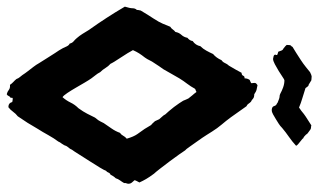

<svg xmlns="http://www.w3.org/2000/svg" viewBox="-210 -736 958 578"><g transform="rotate(90 269.0 -447.0)"><path d="M529.3 -387.7Q527.3 -383.8 525.4 -380.4Q523.4 -377 522.5 -373Q526.4 -369.1 529.8 -364.7Q533.2 -360.4 533.2 -355.5Q533.2 -351.6 531.7 -348.1Q530.3 -344.7 531.2 -341.8Q527.3 -335 522.9 -329.1Q518.6 -323.2 516.6 -316.4Q512.7 -312.5 510.3 -308.6Q507.8 -304.7 505.9 -300.8Q501 -298.8 499.5 -294.4Q498 -290 494.1 -287.1Q493.2 -283.2 484.4 -268.6Q475.6 -253.9 464.8 -237.3Q454.1 -220.7 444.3 -205.1Q434.6 -189.5 430.7 -184.6Q428.7 -179.7 426.3 -176.8Q423.8 -173.8 420.9 -169.9Q418.9 -167 418 -163.6Q417 -160.2 415 -158.2Q413.1 -154.3 410.6 -151.4Q408.2 -148.4 406.2 -143.6Q396.5 -130.9 386.7 -113.3Q377 -95.7 368.2 -82Q363.3 -74.2 358.9 -66.4Q354.5 -58.6 349.6 -50.8Q344.7 -43 339.8 -36.1Q335 -29.3 330.1 -21.5Q322.3 -15.6 316.4 -7.3Q310.5 1 302.7 6.8Q290 6.8 287.1 -4.9Q274.4 -7.8 274.4 -4.9Q274.4 -2 274.4 0Q270.5 2 269 5.9Q267.6 9.8 263.7 11.7Q255.9 9.8 250.5 5.4Q245.1 1 235.4 2Q231.4 -3.9 226.6 -8.3Q221.7 -12.7 217.8 -17.6Q215.8 -23.4 212.4 -27.3Q209 -31.2 206.1 -35.2Q203.1 -40 200.2 -43.9Q197.3 -47.9 194.3 -51.8Q187.5 -60.5 181.2 -68.8Q174.8 -77.1 169.9 -85.9Q162.1 -97.7 154.8 -109.9Q147.5 -122.1 139.6 -133.8Q135.7 -139.6 131.8 -145.5Q127.9 -151.4 125 -157.2Q123 -162.1 119.6 -168.9Q116.2 -175.8 111.3 -177.7Q109.4 -185.5 104.5 -189.5Q99.6 -193.4 94.7 -199.2Q87.9 -207 82 -216.3Q76.2 -225.6 70.3 -235.4Q50.8 -262.7 33.7 -289.1Q16.6 -315.4 0 -343.8Q4.9 -359.4 4.9 -367.2Q4.9 -375 9.8 -379.9Q9.8 -383.8 11.7 -391.6Q24.4 -413.1 36.1 -430.7Q46.9 -447.3 51.3 -458Q55.7 -468.8 60.5 -480.5Q65.4 -483.4 68.4 -487.8Q71.3 -492.2 76.2 -496.1Q78.1 -506.8 85 -514.2Q91.8 -521.5 93.8 -532.2Q102.5 -539.1 103.5 -547.9Q116.2 -556.6 119.1 -571.3Q127 -579.1 132.3 -588.9Q137.7 -598.6 142.6 -609.4Q154.3 -619.1 161.1 -634.8Q167 -638.7 169.9 -645.5Q172.9 -652.3 177.7 -657.2Q185.5 -669.9 189.9 -678.2Q194.3 -686.5 199.2 -695.3Q206.1 -695.3 208 -700.2Q210 -705.1 215.8 -704.1Q215.8 -712.9 220.7 -719.7Q222.7 -720.7 226.6 -722.2Q230.5 -723.6 230.5 -725.6Q228.5 -737.3 231.4 -739.3Q234.4 -741.2 236.3 -743.2Q247.1 -741.2 251 -740.2Q254.9 -739.3 263.7 -733.4Q273.4 -733.4 277.3 -729.5Q281.2 -725.6 286.1 -723.6Q290 -719.7 292.5 -715.8Q294.9 -711.9 299.8 -710Q307.6 -699.2 316.4 -686.5Q325.2 -673.8 333 -663.1Q343.8 -648.4 355 -635.3Q366.2 -622.1 376 -606.4Q378.9 -601.6 386.7 -589.4Q394.5 -577.1 404.3 -563.5Q414.1 -549.8 421.9 -538.6Q429.7 -527.3 432.6 -525.4Q435.5 -520.5 445.3 -506.8Q455.1 -493.2 466.3 -478Q477.5 -462.9 488.3 -449.2Q499 -435.5 502.9 -431.6Q513.7 -417 519 -407.7Q524.4 -398.4 529.3 -387.7ZM305.7 -204.1Q316.4 -218.8 322.3 -230.5Q328.1 -242.2 334 -253.9Q343.8 -265.6 345.7 -270.5Q347.7 -275.4 350.6 -280.3Q358.4 -292 366.7 -303.7Q375 -315.4 379.9 -329.1Q385.7 -333 388.7 -338.9Q391.6 -344.7 397.5 -349.6Q391.6 -370.1 383.8 -381.3Q376 -392.6 368.2 -403.3Q365.2 -408.2 362.3 -413.1Q359.4 -418 356.4 -422.9Q352.5 -425.8 350.1 -428.7Q347.7 -431.6 344.7 -434.6Q342.8 -439.5 338.9 -447.3Q335 -452.1 331.1 -456.1Q327.1 -460 324.2 -465.8Q320.3 -469.7 314.5 -476.6Q308.6 -483.4 302.2 -491.7Q295.9 -500 291 -507.3Q286.1 -514.6 283.2 -519.5Q281.2 -524.4 279.8 -527.8Q278.3 -531.2 276.4 -535.2Q271.5 -542 266.6 -547.4Q261.7 -552.7 256.8 -559.6Q253.9 -557.6 251.5 -557.1Q249 -556.6 247.1 -554.7Q240.2 -542 231.9 -531.2Q223.6 -520.5 215.8 -507.8Q209 -496.1 202.1 -483.9Q195.3 -471.7 188.5 -460Q183.6 -453.1 179.2 -446.8Q174.8 -440.4 169.9 -432.6Q165 -425.8 161.6 -418.5Q158.2 -411.1 153.3 -404.3Q145.5 -394.5 140.6 -386.7Q135.7 -378.9 130.9 -368.2Q133.8 -362.3 140.1 -352.1Q146.5 -341.8 153.3 -331.5Q160.2 -321.3 165.5 -312.5Q170.9 -303.7 171.9 -300.8Q179.7 -293.9 184.6 -285.6Q189.5 -277.3 197.3 -269.5Q201.2 -261.7 206.1 -255.9Q210.9 -250 215.8 -243.2Q220.7 -236.3 228.5 -223.1Q236.3 -210 244.1 -196.3Q252 -182.6 259.8 -170.9Q267.6 -159.2 272.5 -156.2Q282.2 -167 288.6 -180.2Q294.9 -193.4 305.7 -204.1ZM221.7 -905.3Q232.4 -898.4 234.4 -897.5Q236.3 -896.5 238.3 -896.5Q240.2 -894.5 241.7 -892.6Q243.2 -890.6 245.1 -887.7Q259.8 -882.8 274.9 -878.4Q290 -874 303.7 -868.2Q308.6 -871.1 313.5 -875Q318.4 -878.9 323.2 -882.8Q331.1 -888.7 339.8 -894Q348.6 -899.4 357.4 -905.3Q360.4 -904.3 363.8 -904.3Q367.2 -904.3 370.1 -902.3Q384.8 -892.6 384.8 -889.6Q392.6 -881.8 395 -881.3Q397.5 -880.9 397.5 -878.9Q409.2 -869.1 413.1 -866.2Q417 -863.3 418.9 -859.4Q406.2 -847.7 392.1 -837.9Q377.9 -828.1 365.2 -817.4Q359.4 -811.5 352.5 -807.1Q345.7 -802.7 338.4 -798.3Q331.1 -793.9 324.2 -790Q317.4 -786.1 311.5 -786.1Q304.7 -786.1 300.8 -790Q297.9 -798.8 294.4 -800.3Q291 -801.8 289.1 -803.7Q275.4 -809.6 271 -809.6Q266.6 -809.6 262.7 -811.5Q253.9 -816.4 243.2 -820.3Q232.4 -824.2 221.7 -824.2Q219.7 -824.2 211.9 -818.8Q204.1 -813.5 193.8 -807.1Q183.6 -800.8 173.3 -795.4Q163.1 -790 157.2 -790Q155.3 -790 149.9 -791.5Q144.5 -793 144.5 -796.9Q147.5 -802.7 142.6 -803.7Q137.7 -804.7 135.7 -805.7Q133.8 -810.5 132.3 -814.9Q130.9 -819.3 126 -821.3Q117.2 -828.1 115.2 -831.1Q115.2 -842.8 117.7 -844.2Q120.1 -845.7 121.1 -848.6Q127.9 -852.5 138.7 -859.4Q149.4 -866.2 160.6 -873.5Q171.9 -880.9 181.6 -888.7Q191.4 -896.5 197.3 -901.4Q207 -906.2 210 -906.2Q212.9 -906.2 215.8 -905.8Q218.8 -905.3 221.7 -905.3Z"/></g></svg>

Font: Caesar Dressing
Style: Regular
Weight: 400
Designer: Dathan Boardman
Foundry: Open Window
Version: Version 1.000